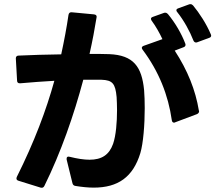

<svg xmlns="http://www.w3.org/2000/svg" viewBox="-20 -865 1040 922"><path d="M927 -662 984 -683C991 -685 994 -689 994 -694C994 -696 993 -698 992 -701C972 -749 937 -803 907 -839C903 -843 899 -845 895 -845C893 -845 890 -845 888 -844L836 -825C830 -823 827 -820 827 -816C827 -813 828 -810 831 -807C863 -767 892 -714 909 -670C912 -664 916 -661 921 -661C923 -661 925 -661 927 -662ZM56 -585 62 -478C62 -469 67 -465 75 -465H77C132 -470 189 -474 241 -477C202 -336 145 -184 61 -16C60 -13 59 -11 59 -8C59 -3 62 1 69 3L175 36C183 38 189 36 193 28C273 -134 335 -313 380 -482H428H468C520 -480 534 -464 540 -399C541 -381 542 -359 542 -336C542 -279 537 -214 523 -174C504 -121 468 -98 410 -98C383 -98 351 -103 315 -112C305 -115 300 -111 300 -104V-99L328 15C330 23 335 27 343 28C374 33 403 36 430 36C547 36 619 -15 654 -130C668 -177 675 -266 675 -346C675 -377 674 -407 672 -432C661 -545 621 -600 505 -605C480 -606 447 -606 410 -606C424 -668 435 -727 444 -783C445 -790 441 -795 431 -796L325 -806C316 -807 311 -803 309 -794C300 -732 288 -669 274 -604C203 -603 131 -601 69 -598C61 -598 56 -593 56 -585ZM661 -635C661 -632 663 -629 665 -626C743 -522 788 -408 805 -288C806 -280 810 -276 816 -276C818 -276 820 -277 822 -278L926 -317C932 -320 936 -324 936 -331C936 -332 936 -333 935 -334C919 -432 881 -527 819 -622L861 -638C867 -640 871 -644 871 -650L870 -655C852 -703 821 -756 786 -798C782 -802 778 -804 774 -804C771 -804 769 -804 767 -803L714 -784C708 -782 705 -779 705 -775C705 -772 706 -769 708 -766C728 -739 746 -707 760 -677L670 -645C664 -643 661 -639 661 -635Z"/></svg>

Font: LINE Seed JP_OTF Bold
Style: Regular
Weight: 700
Designer: LINE & Fontrix & Fontworks
Version: Version 1.009